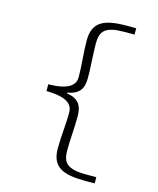

<svg xmlns="http://www.w3.org/2000/svg" viewBox="-142 -924 985 1199"><g transform="rotate(15 350.0 -324.5)"><path d="M308 26C308 144 379 177 524 177H587V137H523C396 137 368 101 368 21C368 -53 376 -116 376 -199C376 -269 353 -308 274 -322V-326C353 -340 376 -379 376 -449C376 -524 368 -600 368 -669C368 -749 396 -785 523 -785H587V-826H524C379 -826 308 -792 308 -674C308 -594 319 -513 319 -439C319 -393 289 -347 147 -346V-302C289 -301 319 -256 319 -209C319 -129 308 -60 308 26Z"/></g></svg>

Font: Kawkab Mono Light
Style: Regular
Weight: 300
Monospace: yes
Designer: Abdullah Arif
Foundry: Abdullah Arif
Version: Version 1.000;PS 000.500;hotconv 1.0.88;makeotf.lib2.5.64775